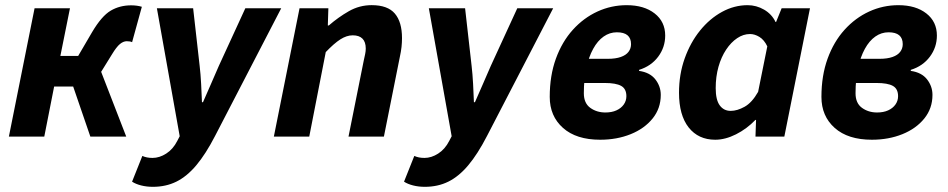

<svg xmlns="http://www.w3.org/2000/svg" viewBox="-20 -528 3663 742"><path d="M14.3 0 113.6 -496.1H250.4L213.3 -311.8H282.1L336.1 -404.1Q372.8 -466.1 407.8 -486.8Q442.8 -507.4 486.7 -507.4Q509.4 -507.4 528.2 -501.8L490.5 -365Q486.5 -367 481.8 -367.8Q477.2 -368.7 469.9 -368.7Q456.8 -368.7 443.6 -357.9Q430.3 -347.1 412.9 -318.3L370.9 -250.4L467.9 0H329.2L262.8 -193.5H189.2L151.1 0Z M570.7 194Q546.7 194 525.7 188.7Q504.7 183.4 490.4 174.1L530.1 74.6Q546.7 82.3 569.4 82.3Q596.3 82.3 622.4 65.5Q648.6 48.8 664.9 16.9L674.5 -1.5L586.3 -496.1H726.4L751.6 -273.1Q755.2 -242.4 757.3 -203.9Q759.4 -165.3 760.5 -133.1H764.5Q779.2 -165.6 795.4 -203.6Q811.6 -241.6 825.6 -273.1L928.1 -496.1H1066.8L811.3 -2.9Q775 67.5 738.6 110.7Q702.2 154 661.6 174Q621.1 194 570.7 194Z M1038.3 0 1137.6 -496.1H1249L1246.9 -429.7H1250.9Q1287.1 -461.2 1328.1 -484.7Q1369.1 -508.1 1416.3 -508.1Q1478.3 -508.1 1505.9 -475.6Q1533.6 -443.1 1533.6 -380.6Q1533.6 -364.2 1531.7 -346.4Q1529.7 -328.5 1525.6 -310L1463.6 0H1326.8L1385.5 -292.8Q1388.9 -308.4 1391.2 -319.3Q1393.5 -330.3 1393.5 -340.3Q1393.5 -365.9 1380.7 -378.7Q1368 -391.5 1343.1 -391.5Q1319.9 -391.5 1295.5 -376Q1271.1 -360.4 1238.9 -326.7L1175.1 0Z M1621.7 194Q1597.7 194 1576.7 188.7Q1555.7 183.4 1541.4 174.1L1581.1 74.6Q1597.7 82.3 1620.4 82.3Q1647.3 82.3 1673.4 65.5Q1699.6 48.8 1715.9 16.9L1725.5 -1.5L1637.3 -496.1H1777.4L1802.6 -273.1Q1806.2 -242.4 1808.3 -203.9Q1810.4 -165.3 1811.5 -133.1H1815.5Q1830.2 -165.6 1846.4 -203.6Q1862.6 -241.6 1876.6 -273.1L1979.1 -496.1H2117.8L1862.3 -2.9Q1826 67.5 1789.6 110.7Q1753.2 154 1712.6 174Q1672.1 194 1621.7 194Z M2299.5 12Q2207 12 2155.8 -33.6Q2104.5 -79.2 2104.5 -153.4Q2104.5 -235.8 2128.3 -301.3Q2152.1 -366.8 2193.8 -412.9Q2235.4 -458.9 2289 -483.5Q2342.5 -508 2402 -508Q2469.1 -508 2509.9 -476.1Q2550.7 -444.2 2550.7 -390.7Q2550.7 -345.2 2523.6 -308.9Q2496.5 -272.6 2449.8 -258V-254Q2491.9 -248 2512.7 -221.2Q2533.6 -194.3 2533.6 -161.4Q2533.6 -109.1 2502.1 -70.1Q2470.6 -31 2417.4 -9.5Q2364.2 12 2299.5 12ZM2319.5 -93.3Q2344.4 -93.3 2362.3 -101.5Q2380.3 -109.7 2390.5 -124Q2400.7 -138.3 2400.7 -156.2Q2400.7 -184.8 2380.6 -196Q2360.5 -207.3 2317.2 -207.3H2207.8L2225.2 -300.7H2328.8Q2359.1 -300.7 2379.1 -307.8Q2399.2 -314.8 2408.9 -327.7Q2418.7 -340.6 2418.7 -357.3Q2418.7 -403.2 2363.9 -403.2Q2336.1 -403.2 2312.8 -386.8Q2289.4 -370.4 2272.3 -339.2Q2255.2 -308 2245.8 -264.7Q2236.3 -221.4 2236.3 -167.6Q2236.3 -129.3 2261.1 -111.3Q2285.9 -93.3 2319.5 -93.3Z M2744.1 12Q2679 12 2641.5 -35.3Q2604.1 -82.7 2604.1 -169.8Q2604.1 -240.8 2626.1 -302.4Q2648.1 -363.9 2685.4 -410Q2722.6 -456 2770.1 -482Q2817.6 -508 2869.2 -508Q2903 -508 2932.9 -490.7Q2962.8 -473.3 2977.2 -443H2979.2L3000.7 -496H3110.2L3011.1 0H2899.6L2901.8 -64.6H2899.4Q2865.9 -29.8 2824.3 -8.9Q2782.7 12 2744.1 12ZM2803.8 -99.5Q2829 -99.5 2857.5 -115.4Q2886 -131.2 2909.8 -173L2945.3 -348.8Q2933.2 -374.1 2914.9 -385.3Q2896.5 -396.5 2878.6 -396.5Q2852.6 -396.5 2828.9 -380.5Q2805.1 -364.6 2786.3 -336.3Q2767.4 -308 2756.6 -269.9Q2745.9 -231.8 2745.9 -187.6Q2745.9 -142 2761.5 -120.8Q2777 -99.5 2803.8 -99.5Z M3349.5 12Q3257 12 3205.8 -33.6Q3154.5 -79.2 3154.5 -153.4Q3154.5 -235.8 3178.3 -301.3Q3202.1 -366.8 3243.8 -412.9Q3285.4 -458.9 3339 -483.5Q3392.5 -508 3452 -508Q3519.1 -508 3559.9 -476.1Q3600.7 -444.2 3600.7 -390.7Q3600.7 -345.2 3573.6 -308.9Q3546.5 -272.6 3499.8 -258V-254Q3541.9 -248 3562.7 -221.2Q3583.6 -194.3 3583.6 -161.4Q3583.6 -109.1 3552.1 -70.1Q3520.6 -31 3467.4 -9.5Q3414.2 12 3349.5 12ZM3369.5 -93.3Q3394.4 -93.3 3412.3 -101.5Q3430.3 -109.7 3440.5 -124Q3450.7 -138.3 3450.7 -156.2Q3450.7 -184.8 3430.6 -196Q3410.5 -207.3 3367.2 -207.3H3257.8L3275.2 -300.7H3378.8Q3409.1 -300.7 3429.1 -307.8Q3449.2 -314.8 3458.9 -327.7Q3468.7 -340.6 3468.7 -357.3Q3468.7 -403.2 3413.9 -403.2Q3386.1 -403.2 3362.8 -386.8Q3339.4 -370.4 3322.3 -339.2Q3305.2 -308 3295.8 -264.7Q3286.3 -221.4 3286.3 -167.6Q3286.3 -129.3 3311.1 -111.3Q3335.9 -93.3 3369.5 -93.3Z"/></svg>

Font: Source Sans 3 VF
Style: Italic
Weight: 200
Italic angle: -11°
Designer: Paul D. Hunt
Foundry: Adobe Systems Incorporated
Version: Version 3.042;hotconv 1.0.118;makeotfexe 2.5.65603